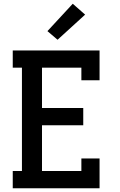

<svg xmlns="http://www.w3.org/2000/svg" viewBox="-20 -1004 640 1024"><path d="M48 0V-92H97V-643H48V-735H511V-576H414V-643H204V-428H424V-336H204V-92H414V-159H511V0ZM287 -792 233 -838 368 -984 434 -926Z"/></svg>

Font: Iosevka Etoile Semibold
Style: Regular
Weight: 600
Designer: Belleve Invis
Foundry: Belleve Invis
Version: Version 22.1.2; ttfautohint (v1.8.4)